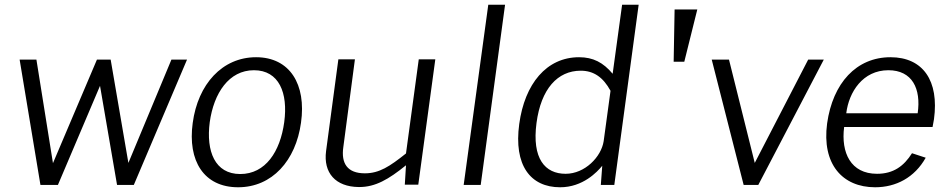

<svg xmlns="http://www.w3.org/2000/svg" viewBox="-20 -782 4015 812"><path d="M705 -530 523 -93 448 -530H390L204 -92L134 -530H63L151 0H225L403 -419L475 0H546L771 -530Z M987 10C1131 10 1231 -103 1253 -263C1276 -425 1206 -540 1063 -540C920 -540 817 -426 795 -262C773 -102 842 10 987 10ZM996 -46C889 -46 851 -142 867 -265C884 -388 948 -485 1054 -485C1160 -485 1199 -389 1182 -265C1165 -141 1103 -46 996 -46Z M1497 9C1498 9 1499 9 1500 9C1567 9 1623 -23 1697 -83L1692 -1H1749L1821 -531H1751L1697 -133C1628 -78 1584 -49 1523 -49C1449 -49 1422 -91 1432 -160L1481 -531H1411L1359 -143C1347 -51 1399 8 1497 9Z M2013 0 2116 -762H2045L1941 0Z M2349 10C2445 10 2506 -55 2527 -81L2521 0H2578L2681 -762H2611L2571 -470C2531 -518 2488 -540 2429 -540C2291 -540 2199 -427 2176 -258C2152 -83 2223 10 2349 10ZM2372 -47C2285 -47 2229 -111 2249 -262C2268 -406 2338 -483 2436 -483C2491 -483 2531 -455 2562 -398L2533 -185C2523 -119 2454 -47 2372 -47Z M2833 -742 2829 -521H2874L2929 -742Z M3398 -530 3172 -93 3063 -530H2990L3125 0H3187L3464 -530Z M3924 -245 3930 -278C3952 -440 3884 -540 3746 -540C3602 -540 3502 -431 3478 -260C3455 -89 3542 10 3681 10C3769 10 3848 -31 3895 -115L3837 -134C3803 -80 3759 -47 3689 -47C3578 -47 3536 -136 3550 -245ZM3559 -303C3570 -393 3629 -485 3737 -485C3838 -485 3876 -407 3861 -303Z"/></svg>

Font: Cheyenne Sans Light
Style: Italic
Weight: 300
Italic angle: -8.13011°
Designer: The Public Sans project authors (U.S. Web Design System), Libre Franklin designed by Pablo Impallari and Rodrigo Fuenzal
Foundry: The Cheyenne Sans Project Authors
Version: Version 2.007